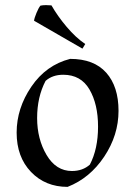

<svg xmlns="http://www.w3.org/2000/svg" viewBox="-20 -715 528 750"><path d="M254 -485Q347 -485 395 -431Q443 -377 443 -282Q443 -187 387 -103Q331 -19 244 15Q157 15 101 -43.5Q45 -102 45 -197Q45 -292 102.5 -376.5Q160 -461 254 -485ZM227 -423Q185 -423 158 -399Q125 -336 125 -254Q125 -172 162 -109.5Q199 -47 261 -47Q303 -47 331 -72Q363 -133 363 -220.5Q363 -308 329.5 -365.5Q296 -423 227 -423ZM138 -693Q148 -695 159.5 -695Q171 -695 181 -694Q205 -652 240.5 -610Q276 -568 313 -543L302 -525L113 -634Q114 -644 122.5 -664.5Q131 -685 138 -693Z"/></svg>

Font: Almendra
Style: Regular
Weight: 400
Designer: Ana Sanfelippo
Foundry: Ana Sanfelippo
Version: Version 1.004